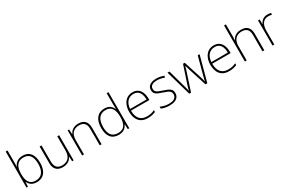

<svg xmlns="http://www.w3.org/2000/svg" viewBox="153 -2127 5261 3505"><g transform="rotate(-30 2783.5 -375.0)"><path d="M127 -535Q127 -509 126 -475Q125 -441 124 -418H127Q145 -471 194 -505.5Q243 -540 317 -540Q421 -540 476 -470.5Q531 -401 531 -266Q531 -187 507 -124.5Q483 -62 432.5 -26Q382 10 304 10Q235 10 191 -20.5Q147 -51 128 -97H125L119 0H88V-760H127ZM314 -505Q249 -505 208 -476.5Q167 -448 147 -394.5Q127 -341 127 -265V-256Q127 -143 169 -84Q211 -25 301 -25Q395 -25 443 -88Q491 -151 491 -267Q491 -385 447 -445Q403 -505 314 -505Z M1082 -530V0H1050L1044 -103H1042Q1030 -73 1005.5 -47Q981 -21 943.5 -5.5Q906 10 854 10Q794 10 753.5 -11.5Q713 -33 692 -76Q671 -119 671 -183V-530H710V-187Q710 -104 748 -64.5Q786 -25 857 -25Q915 -25 956.5 -48Q998 -71 1020.5 -116.5Q1043 -162 1043 -232V-530Z M1488 -540Q1576 -540 1623.5 -493Q1671 -446 1671 -347V0H1632V-345Q1632 -428 1594 -466.5Q1556 -505 1485 -505Q1399 -505 1349.5 -453.5Q1300 -402 1300 -297V0H1261V-530H1292L1298 -426H1301Q1314 -457 1338 -482.5Q1362 -508 1399 -524Q1436 -540 1488 -540Z M2035 10Q1924 10 1868 -58.5Q1812 -127 1812 -257Q1812 -394 1872 -467Q1932 -540 2042 -540Q2089 -540 2123.5 -524.5Q2158 -509 2181.5 -483Q2205 -457 2217 -425H2220Q2219 -455 2218 -485.5Q2217 -516 2217 -544V-760H2255V0H2223L2219 -105H2217Q2204 -74 2180.5 -48Q2157 -22 2121.5 -6Q2086 10 2035 10ZM2038 -25Q2135 -25 2176 -86.5Q2217 -148 2217 -260V-266Q2217 -382 2175 -443.5Q2133 -505 2044 -505Q1951 -505 1901.5 -442Q1852 -379 1852 -256Q1852 -141 1898 -83Q1944 -25 2038 -25Z M2632 -540Q2700 -540 2743.5 -507.5Q2787 -475 2808.5 -419.5Q2830 -364 2830 -294V-263H2442Q2442 -148 2494 -86.5Q2546 -25 2644 -25Q2693 -25 2728.5 -32.5Q2764 -40 2809 -61V-23Q2770 -6 2731.5 2Q2693 10 2643 10Q2562 10 2508 -24Q2454 -58 2428 -119.5Q2402 -181 2402 -260Q2402 -338 2428 -401Q2454 -464 2505 -502Q2556 -540 2632 -540ZM2632 -505Q2552 -505 2502 -452Q2452 -399 2443 -297H2790Q2791 -359 2773.5 -406Q2756 -453 2721 -479Q2686 -505 2632 -505Z M3305 -137Q3305 -91 3282 -58Q3259 -25 3214 -7.5Q3169 10 3103 10Q3048 10 3004 0Q2960 -10 2931 -24V-64Q2969 -46 3013.5 -35Q3058 -24 3104 -24Q3190 -24 3228 -54Q3266 -84 3266 -135Q3266 -170 3246.5 -192Q3227 -214 3192 -229Q3157 -244 3112 -258Q3064 -274 3026 -289.5Q2988 -305 2966 -331.5Q2944 -358 2944 -406Q2944 -470 2994.5 -505Q3045 -540 3130 -540Q3177 -540 3218.5 -531Q3260 -522 3292 -508L3277 -474Q3248 -488 3208 -496.5Q3168 -505 3129 -505Q3060 -505 3021.5 -480.5Q2983 -456 2983 -407Q2983 -370 3002 -350Q3021 -330 3054.5 -317.5Q3088 -305 3130 -290Q3176 -275 3216 -258.5Q3256 -242 3280.5 -214Q3305 -186 3305 -137Z M3741 -371Q3737 -385 3733 -398.5Q3729 -412 3725.5 -424Q3722 -436 3718 -449Q3714 -462 3711 -474H3708Q3705 -462 3701.5 -449Q3698 -436 3694 -423Q3690 -410 3686.5 -397Q3683 -384 3678 -371L3556 1H3518L3366 -529H3408L3506 -175Q3515 -145 3520.5 -123.5Q3526 -102 3530.5 -85Q3535 -68 3537 -51H3540Q3543 -63 3546 -75.5Q3549 -88 3553 -102Q3557 -116 3562.5 -133Q3568 -150 3574 -172L3693 -529H3729L3843 -173Q3851 -148 3857 -126.5Q3863 -105 3868.5 -86.5Q3874 -68 3877 -51H3880Q3882 -68 3885.5 -85.5Q3889 -103 3895 -125Q3901 -147 3908 -175L4003 -529H4042L3899 1H3860Z M4345 -540Q4413 -540 4456.5 -507.5Q4500 -475 4521.5 -419.5Q4543 -364 4543 -294V-263H4155Q4155 -148 4207 -86.5Q4259 -25 4357 -25Q4406 -25 4441.5 -32.5Q4477 -40 4522 -61V-23Q4483 -6 4444.5 2Q4406 10 4356 10Q4275 10 4221 -24Q4167 -58 4141 -119.5Q4115 -181 4115 -260Q4115 -338 4141 -401Q4167 -464 4218 -502Q4269 -540 4345 -540ZM4345 -505Q4265 -505 4215 -452Q4165 -399 4156 -297H4503Q4504 -359 4486.5 -406Q4469 -453 4434 -479Q4399 -505 4345 -505Z M4730 -504Q4730 -483 4729 -465Q4728 -447 4727 -426H4730Q4742 -457 4766.5 -482.5Q4791 -508 4828.5 -523.5Q4866 -539 4918 -539Q4976 -539 5017 -518.5Q5058 -498 5079.5 -455.5Q5101 -413 5101 -347V0H5062V-345Q5062 -428 5024 -466.5Q4986 -505 4915 -505Q4858 -505 4816.5 -482.5Q4775 -460 4752.5 -413.5Q4730 -367 4730 -297V0H4691V-760H4730Z M5474 -538Q5496 -538 5515 -535.5Q5534 -533 5551 -528L5544 -492Q5526 -497 5510 -499.5Q5494 -502 5472 -502Q5433 -502 5403 -487.5Q5373 -473 5353 -446Q5333 -419 5322.5 -380.5Q5312 -342 5312 -295V0H5274V-530H5308L5311 -429H5314Q5325 -460 5346.5 -484.5Q5368 -509 5400.5 -523.5Q5433 -538 5474 -538Z"/></g></svg>

Font: Noto Sans Armenian ExtraLight
Style: Regular
Weight: 250
Designer: Monotype Design Team
Foundry: Monotype Imaging Inc.
Version: Version 2.007